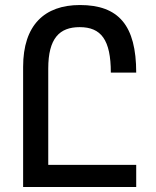

<svg xmlns="http://www.w3.org/2000/svg" viewBox="-20 -744 620 764"><path d="M72 0H522V-88H172V-471C172 -592 217 -636 297 -636C382 -636 421 -586 421 -455H522C522 -643 452 -724 298 -724C157 -724 72 -644 72 -478Z"/></svg>

Font: Noto Sans Armenian Condensed Medium
Style: Regular
Weight: 500
Width: 3
Designer: Monotype Design Team
Foundry: Monotype Imaging Inc.
Version: Version 2.008